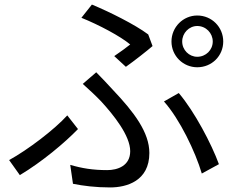

<svg xmlns="http://www.w3.org/2000/svg" viewBox="-20 -785 1040 842"><path d="M779 -603C779 -640 809 -671 845 -671C883 -671 913 -640 913 -603C913 -566 883 -536 845 -536C809 -536 779 -566 779 -603ZM732 -603C732 -540 783 -490 845 -490C909 -490 959 -540 959 -603C959 -666 909 -717 845 -717C783 -717 732 -666 732 -603ZM481 -539 532 -492C569 -518 626 -563 649 -583L630 -634C571 -678 460 -733 383 -765L337 -707C414 -676 508 -626 551 -590C536 -578 508 -557 481 -539ZM288 -62 300 21C345 30 399 37 463 37C535 37 635 9 635 -114C635 -204 569 -292 475 -391C452 -416 427 -443 402 -468L343 -417C370 -393 401 -364 423 -341C479 -280 551 -190 551 -122C551 -58 496 -39 450 -39C387 -39 339 -47 288 -62ZM865 -24 940 -65C908 -153 833 -296 764 -377L699 -340C768 -263 837 -119 865 -24ZM322 -219 275 -279C219 -217 102 -128 20 -83L67 -17C164 -75 264 -159 322 -219Z"/></svg>

Font: Noto Sans Mono CJK HK
Style: Regular
Weight: 400
Designer: Ryoko NISHIZUKA 西塚涼子 (kana, bopomofo & ideographs); Paul D. Hunt (Latin, Greek & Cyrillic); Sandoll Communications 산돌커뮤니
Foundry: Adobe
Version: Version 2.004;hotconv 1.0.118;makeotfexe 2.5.65603